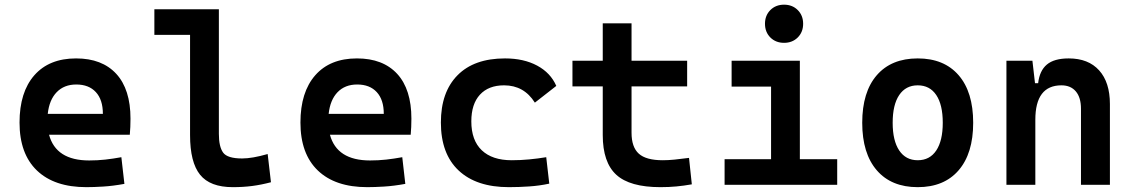

<svg xmlns="http://www.w3.org/2000/svg" viewBox="-20 -771 4728 801"><path d="M340.3 9.8Q206.5 9.8 134 -59.8Q61.5 -129.4 61.5 -259.8Q61.5 -386.7 123.3 -457Q185.1 -527.3 297.4 -527.3Q405.8 -527.3 465.1 -462.9Q524.4 -398.4 524.4 -275.9Q524.4 -240.2 521.5 -209H184.6Q213.4 -101.6 352.1 -101.6Q386.2 -101.6 419.2 -105.2Q452.1 -108.9 486.3 -115.2L499 -3.9Q450.7 4.9 410.9 7.3Q371.1 9.8 340.3 9.8ZM298.3 -418.5Q247.6 -418.5 216.6 -386.5Q185.5 -354.5 179.2 -295.9H409.2Q409.2 -355 379.9 -386.7Q350.6 -418.5 298.3 -418.5Z M951.2 9.8Q856.4 9.8 814.7 -42Q772.9 -93.8 772.9 -207.5V-625.5H624V-732.4H893.1V-212.4Q893.1 -158.7 910.9 -134.3Q928.7 -109.9 990.2 -109.9Q1032.2 -109.9 1096.7 -128.4L1110.4 -10.7Q1069.8 0 1032 4.9Q994.1 9.8 951.2 9.8Z M1512.2 9.8Q1378.4 9.8 1305.9 -59.8Q1233.4 -129.4 1233.4 -259.8Q1233.4 -386.7 1295.2 -457Q1356.9 -527.3 1469.2 -527.3Q1577.6 -527.3 1637 -462.9Q1696.3 -398.4 1696.3 -275.9Q1696.3 -240.2 1693.4 -209H1356.4Q1385.3 -101.6 1523.9 -101.6Q1558.1 -101.6 1591.1 -105.2Q1624 -108.9 1658.2 -115.2L1670.9 -3.9Q1622.6 4.9 1582.8 7.3Q1543 9.8 1512.2 9.8ZM1470.2 -418.5Q1419.4 -418.5 1388.4 -386.5Q1357.4 -354.5 1351.1 -295.9H1581.1Q1581.1 -355 1551.8 -386.7Q1522.5 -418.5 1470.2 -418.5Z M2103 9.8Q1967.3 9.8 1893.3 -59.8Q1819.3 -129.4 1819.3 -259.8Q1819.3 -386.7 1888.7 -457Q1958 -527.3 2086.9 -527.3Q2165 -527.3 2220.9 -497.3Q2276.9 -467.3 2300.8 -412.6L2211.4 -342.8Q2166 -415 2083 -415Q2018.1 -415 1982.2 -376Q1946.3 -336.9 1946.3 -264.6Q1946.3 -185.5 1990 -144Q2033.7 -102.5 2114.7 -102.5Q2151.4 -102.5 2187.7 -106Q2224.1 -109.4 2258.8 -115.2L2271.5 -4.9Q2231 3.9 2187.7 6.8Q2144.5 9.8 2103 9.8Z M2735.4 9.8Q2607.4 9.8 2551 -42Q2494.6 -93.8 2494.6 -207.5V-410.6H2368.2V-517.6H2494.6V-673.8H2614.7V-517.6H2846.7V-410.6H2614.7V-217.3Q2614.7 -157.2 2645 -129.9Q2675.3 -102.5 2745.1 -102.5Q2768.1 -102.5 2794.4 -105.2Q2820.8 -107.9 2854.5 -112.3L2866.2 -2Q2833 3.9 2802 6.8Q2771 9.8 2735.4 9.8Z M3251 -592.3Q3216.3 -592.3 3193.8 -614.7Q3171.4 -637.2 3171.4 -671.9Q3171.4 -706.5 3193.8 -729Q3216.3 -751.5 3251 -751.5Q3285.6 -751.5 3308.1 -729Q3330.6 -706.5 3330.6 -671.9Q3330.6 -637.2 3308.1 -614.7Q3285.6 -592.3 3251 -592.3ZM3002.9 0V-106.9H3196.8V-409.7H3032.2V-517.6H3316.9V-106.9H3472.7V0Z M3808.6 9.8Q3698.7 9.8 3637.9 -60.5Q3577.1 -130.9 3577.1 -258.8Q3577.1 -387.2 3637.9 -457.3Q3698.7 -527.3 3808.6 -527.3Q3918.5 -527.3 3979.2 -457.3Q4040 -387.2 4040 -258.8Q4040 -130.9 3979.2 -60.5Q3918.5 9.8 3808.6 9.8ZM3808.6 -102.5Q3858.9 -102.5 3886 -143.3Q3913.1 -184.1 3913.1 -258.8Q3913.1 -334 3886 -374.5Q3858.9 -415 3808.6 -415Q3758.8 -415 3731.4 -374.5Q3704.1 -334 3704.1 -258.8Q3704.1 -184.1 3731.4 -143.3Q3758.8 -102.5 3808.6 -102.5Z M4178.7 0V-517.6H4287.1L4297.9 -423.8H4311Q4316.9 -476.1 4347.4 -501.7Q4377.9 -527.3 4438.5 -527.3Q4520.5 -527.3 4565.4 -477.5Q4610.4 -427.7 4610.4 -336.9V0H4489.7V-317.4Q4489.7 -364.3 4468.3 -389.6Q4446.8 -415 4408.2 -415Q4299.3 -415 4299.3 -271.5V0Z"/></svg>

Font: Caskaydia Cove SemiBold
Style: Regular
Weight: 600
Monospace: yes
Designer: Aaron Bell
Foundry: Saja Typeworks
Version: Version 4.300; ttfautohint (v1.8.3)